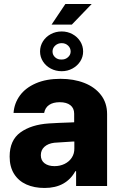

<svg xmlns="http://www.w3.org/2000/svg" viewBox="-20 -932 604 962"><path d="M224.6 -313.5Q268.6 -316.4 332 -318.4Q339.8 -319.3 351.6 -319.3V-362.3Q351.6 -390.1 332.5 -405Q313.5 -419.9 279.3 -419.9Q246.1 -419.9 226.1 -406.2Q206.1 -392.6 201.2 -366.2H47.9Q51.3 -414.1 79.3 -452.9Q107.4 -491.7 159.4 -514.4Q211.4 -537.1 283.2 -537.1Q349.6 -537.1 402.6 -516.4Q455.6 -495.6 486.1 -455.8Q516.6 -416 516.6 -360.4V0H361.3V-74.2H357.4Q335 -33.2 296.4 -11.7Q257.8 9.8 203.1 9.8Q151.4 9.8 112.1 -7.8Q72.8 -25.4 50.5 -60.8Q28.3 -96.2 28.3 -147.5Q28.3 -229.5 82.5 -268.6Q136.7 -307.6 224.6 -313.5ZM252.9 -99.6Q280.8 -99.6 303.7 -110.8Q326.7 -122.1 339.8 -142.3Q353 -162.6 352.5 -188.5V-222.7H342.8L252 -216.8Q220.7 -212.9 202.6 -196.5Q184.6 -180.2 184.6 -154.3Q184.6 -127.9 203.4 -113.8Q222.2 -99.6 252.9 -99.6ZM307.6 -912.1H439.5L339.8 -808.6H238.3ZM180.7 -673.8Q180.7 -701.7 195.1 -724.6Q209.5 -747.6 234.4 -761Q259.3 -774.4 289.1 -774.4Q318.4 -774.4 343 -761Q367.7 -747.6 382.1 -724.6Q396.5 -701.7 396.5 -673.8Q396.5 -647 382.1 -624.5Q367.7 -602.1 343 -588.6Q318.4 -575.2 289.1 -575.2Q259.3 -575.2 234.4 -588.4Q209.5 -601.6 195.1 -624.3Q180.7 -647 180.7 -673.8ZM334 -673.8Q334 -691.4 321 -703.6Q308.1 -715.8 289.1 -715.8Q270 -715.8 256.6 -703.6Q243.2 -691.4 243.2 -673.8Q243.2 -656.7 256.3 -644.8Q269.5 -632.8 289.1 -633.8Q307.1 -633.3 320.6 -645.3Q334 -657.2 334 -673.8Z"/></svg>

Font: Pretendard ExtraBold
Style: Regular
Weight: 800
Designer: Base glyphs from Inter by Rasmus Andersson; Hangeul glyphs from Noto Sans CJK(Source Han Sans) by Jang Soo-young and Kan
Foundry: Kil Hyung-jin
Version: Version 1.309